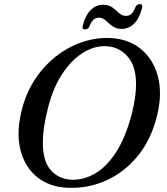

<svg xmlns="http://www.w3.org/2000/svg" viewBox="-20 -897 808 930"><path d="M510.5 -713Q599 -710 660 -661.5Q721 -613 744 -529.8Q767 -446.5 741.5 -339.5Q713.5 -223.5 648.8 -143.5Q584 -63.5 495.8 -23.5Q407.5 16.5 309.5 12.5Q220 9.5 159.2 -39.8Q98.5 -89 78 -175.2Q57.5 -261.5 88.5 -375.5Q109 -451 150.2 -513.8Q191.5 -576.5 248.2 -621.8Q305 -667 372 -691Q439 -715 510.5 -713ZM326 -26.5Q382 -24 437.5 -54.8Q493 -85.5 540 -156.2Q587 -227 618 -344Q640 -431 639 -493Q638 -579 597.2 -624.2Q556.5 -669.5 498 -673Q441 -677 384.5 -643Q328 -609 282.2 -540.2Q236.5 -471.5 211.5 -370.5Q199 -320.5 193.2 -280.5Q187.5 -240.5 187.5 -208.5Q186.5 -119 225 -74.2Q263.5 -29.5 326 -26.5ZM570 -757Q542 -757 524 -770.8Q506 -784.5 491.5 -798Q477 -811.5 458.5 -811.5Q428.5 -811.5 413 -768.5Q406 -754.5 392 -754.5Q375 -754.5 381.5 -775.5Q394.5 -824.5 420.2 -849.2Q446 -874 479 -874Q507 -874 524.8 -860.5Q542.5 -847 557.2 -833.5Q572 -820 591 -820Q621 -820 636 -863Q643 -877 657 -877Q674 -877 667.5 -856Q654.5 -806.5 628.8 -781.8Q603 -757 570 -757Z"/></svg>

Font: Fraunces 9pt
Style: Italic
Weight: 400
Italic angle: -16°
Version: Version 1.000;[b76b70a41]